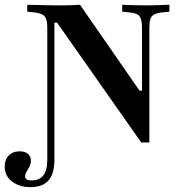

<svg xmlns="http://www.w3.org/2000/svg" viewBox="-77 -591 767 804"><path d="M514.5 5.6 162.1 -496H150.8V-201.6H121V-472.6Q121 -498.4 116.1 -511.7Q111.3 -525 98.8 -531Q86.3 -537.1 62.1 -539.5L37.1 -541.9V-571Q52.4 -571 74.6 -570.2Q96.8 -569.4 122.2 -569Q147.6 -568.5 171.8 -568.5H183.9Q205.6 -568.5 224.6 -569.4Q243.5 -570.2 258.1 -571L507.3 -211.3H517.7V-472.6Q517.7 -508.9 507.7 -522.6Q497.6 -536.3 461.3 -539.5L434.7 -541.9V-571Q451.6 -570.2 479 -569.4Q506.5 -568.5 532.3 -568.5Q550 -568.5 568.5 -569Q587.1 -569.4 604 -570.2Q621 -571 632.3 -571V-541.9L605.6 -539.5Q582.3 -537.1 569.8 -531Q557.3 -525 552.8 -511.3Q548.4 -497.6 548.4 -472.6V5.6ZM50.8 192.7Q4.8 192.7 -26.2 169.4Q-57.3 146 -57.3 106.5Q-57.3 77.4 -40.3 60.1Q-23.4 42.7 5.6 42.7Q27.4 42.7 39.9 53.2Q52.4 63.7 52.4 81.5Q52.4 95.2 46.4 106.9Q40.3 118.5 34.3 128.2Q28.2 137.9 28.2 147.6Q28.2 164.5 54.8 164.5Q87.9 164.5 104.4 143.5Q121 122.6 121 75.8V-201.6H150.8V78.2Q150.8 137.9 125.4 165.3Q100 192.7 50.8 192.7Z"/></svg>

Font: Playfair 5pt SemiExpanded Light
Style: Bold
Weight: 700
Version: Version 2.203